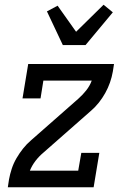

<svg xmlns="http://www.w3.org/2000/svg" viewBox="-20 -790 540 810"><path d="M13 0 18 -33Q22 -55 29.5 -78Q37 -101 49.5 -122.5Q62 -144 77.5 -163.5Q93 -183 112 -199L211 -286L311 -374Q329 -390 344 -409Q359 -428 367 -450H163L151 -375H75L99 -520H461L456 -488Q452 -465 444 -442Q436 -419 424 -397.5Q412 -376 396.5 -356.5Q381 -337 362 -321L163 -146Q144 -130 129.5 -111Q115 -92 106 -70H310L323 -145H399L375 0ZM245 -600 178 -742 223 -766 301 -656 417 -770 456 -738 341 -600Z"/></svg>

Font: Iosevka Curly Slab
Style: Italic
Weight: 400
Italic angle: -9°
Monospace: yes
Designer: Belleve Invis
Foundry: Belleve Invis
Version: Version 22.1.2; ttfautohint (v1.8.4)